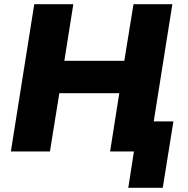

<svg xmlns="http://www.w3.org/2000/svg" viewBox="-20 -725 900 919"><path d="M594 174 621 0H509L532 -144H810L759 174ZM32 0 144 -705H331L288 -434H575L619 -705H805L693 0H507L551 -279H264L219 0Z"/></svg>

Font: Nunito Sans 10pt Black
Style: Italic
Weight: 900
Italic angle: -9°
Designer: Vernon Adams
Foundry: Vernon Adams
Version: Version 3.101;gftools[0.9.27]